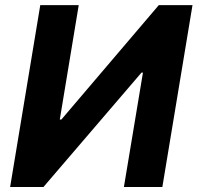

<svg xmlns="http://www.w3.org/2000/svg" viewBox="-20 -748 790 768"><path d="M141.1 -727.5H294.9L219.2 -270H225.6L615.2 -727.5H750L629.4 0H475.6L551.8 -457.5H545.9L153.8 0H20.5Z"/></svg>

Font: Inter Tight
Style: Bold Italic
Weight: 700
Italic angle: -9.39999°
Designer: Rasmus Andersson
Foundry: rsms
Version: Version 3.004